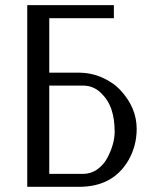

<svg xmlns="http://www.w3.org/2000/svg" viewBox="-20 -720 585 740"><path d="M169.9 -390.1V-49.8H299.8Q330.1 -49.8 354.5 -66.9Q378.9 -84 393.1 -110.4Q421.9 -164.6 421.9 -212.6Q421.9 -260.7 409.7 -297.6Q397.5 -334.5 368.7 -362.3Q339.8 -390.1 299.8 -390.1ZM169.9 -439.9H283.2Q332.5 -439.9 375.5 -420.4Q418.5 -400.9 446.8 -369.6Q506.8 -303.2 506.8 -223.1Q506.8 -157.2 474.6 -101.6Q415 0 285.2 0H85V-700.2H418.9V-649.9H169.9Z"/></svg>

Font: Pfennig
Style: Medium
Weight: 500
Version: Version 20120410 ; ttfautohint (v0.8)